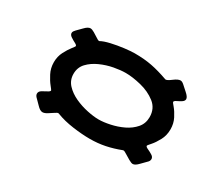

<svg xmlns="http://www.w3.org/2000/svg" viewBox="-67 -684 730 628"><g transform="rotate(30 298.0 -370.0)"><path d="M514.6 -482.9Q514.6 -476.1 506.6 -470.9Q498.5 -465.8 490.2 -461.9Q481.9 -458 481.9 -453.6Q481.9 -452.1 491.5 -440.9Q501 -429.7 510.3 -411.6Q519.5 -393.6 519.5 -371.6Q519.5 -348.6 509.5 -330.1Q499.5 -311.5 489.3 -300Q479 -288.6 479 -286.6Q479 -282.7 487.8 -278.8Q496.6 -274.9 505.4 -269.5Q514.2 -264.2 514.2 -256.3Q514.2 -248.5 506.8 -242.2Q501.5 -237.3 489.5 -224.6Q477.5 -211.9 468.8 -211.9Q463.4 -211.9 453.1 -217.8Q442.9 -223.6 433.6 -229.5Q424.3 -235.4 421.9 -235.4Q420.4 -235.4 418.5 -234.9Q390.6 -224.1 363.3 -218.5Q335.9 -212.9 305.7 -212.9Q276.9 -212.9 241.5 -217.8Q206.1 -222.7 178.7 -233.4Q175.8 -234.4 175.3 -234.4Q171.9 -234.4 163.3 -228.5Q154.8 -222.7 145.3 -216.8Q135.7 -210.9 128.4 -210.9Q119.1 -210.9 107.7 -223.1Q96.2 -235.4 90.3 -240.7Q82.5 -247.6 82.5 -254.9Q82.5 -263.2 91.3 -268.6Q100.1 -273.9 108.9 -278.3Q117.7 -282.7 117.7 -286.6Q117.7 -288.1 108.2 -299.8Q98.6 -311.5 88.9 -330.3Q79.1 -349.1 79.1 -371.6Q79.1 -393.1 88.1 -410.6Q97.2 -428.2 106.2 -439.7Q115.2 -451.2 115.2 -452.6Q115.2 -456.5 106.9 -460.7Q98.6 -464.8 90.1 -470.5Q81.5 -476.1 81.5 -483.4Q81.5 -487.3 84 -490.7Q86.4 -494.1 88.9 -496.6Q94.7 -502 106.7 -514.6Q118.7 -527.3 127.9 -527.3Q133.8 -527.3 143.3 -521.7Q152.8 -516.1 160.9 -510.7Q168.9 -505.4 170.9 -505.4H173.3Q185.1 -512.2 208.3 -517.6Q231.4 -522.9 255.9 -525.9Q280.3 -528.8 293.9 -528.8Q330.6 -528.8 359.1 -523.2Q387.7 -517.6 421.9 -505.4Q422.4 -505.4 423.1 -505.1Q423.8 -504.9 424.3 -504.9Q430.2 -504.9 444.6 -515.9Q459 -526.9 468.3 -526.9Q474.1 -526.9 481.4 -520.5Q486.3 -515.6 500.5 -503.4Q514.6 -491.2 514.6 -482.9ZM153.8 -370.6Q153.8 -347.2 169.2 -330.6Q184.6 -314 208 -303.2Q231.4 -292.5 256.1 -287.4Q280.8 -282.2 298.8 -282.2Q317.9 -282.2 342 -287.4Q366.2 -292.5 388.7 -303.2Q411.1 -314 425.8 -331.1Q440.4 -348.1 440.4 -372.1Q440.4 -404.8 416.3 -423.6Q392.1 -442.4 359.4 -450.4Q326.7 -458.5 300.8 -458.5Q281.7 -458.5 256.8 -453.9Q231.9 -449.2 208.5 -438.7Q185.1 -428.2 169.4 -411.6Q153.8 -395 153.8 -370.6Z"/></g></svg>

Font: Belanosima
Style: Regular
Weight: 400
Designer: The DocRepair Project, Santiago Orozco
Foundry: Google
Version: Version 2.000